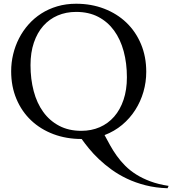

<svg xmlns="http://www.w3.org/2000/svg" viewBox="-20 -732 926 1032"><path d="M389.2 -711.9Q470.7 -711.9 539.8 -685.3Q608.9 -658.7 659.2 -610.6Q709.5 -562.5 737.8 -495.1Q766.1 -427.7 766.1 -346.2Q766.1 -291 751 -238.5Q735.8 -186 707 -140.9Q678.2 -95.7 636.5 -60.8Q594.7 -25.9 542 -5.9Q556.6 21.5 572.5 50Q588.4 78.6 608.2 106.2Q627.9 133.8 653.3 159.2Q678.7 184.6 711.9 205.6Q745.1 226.6 788.1 242.7Q831.1 258.8 886.2 267.1Q885.7 268.6 884.8 270.5Q883.8 272.5 882.8 274.7Q881.8 276.9 880.9 279.8Q816.9 277.8 762.5 263.9Q708 250 662.4 228.3Q616.7 206.5 579.1 179.2Q541.5 151.9 511.5 123.3Q481.4 94.7 458.5 66.7Q435.5 38.6 418.9 15.1Q336.4 15.1 267.1 -11Q197.8 -37.1 147.2 -85Q96.7 -132.8 68.4 -200Q40 -267.1 40 -349.1Q40 -395.5 50.8 -440.4Q61.5 -485.4 82.3 -525.9Q103 -566.4 133.1 -600.3Q163.1 -634.3 201.9 -659.2Q240.7 -684.1 287.8 -698Q335 -711.9 389.2 -711.9ZM417 -28.8Q471.2 -28.8 516.1 -48.3Q561 -67.9 593.5 -105Q626 -142.1 644 -195.6Q662.1 -249 662.1 -316.9Q662.1 -392.1 644.8 -456.3Q627.4 -520.5 593.3 -567.6Q559.1 -614.7 508.1 -641.4Q457 -668 389.2 -668Q335 -668 290 -648.7Q245.1 -629.4 212.6 -592.8Q180.2 -556.2 162.1 -502.9Q144 -449.7 144 -381.8Q144 -307.1 161.1 -242.4Q178.2 -177.7 212.4 -130.4Q246.6 -83 297.9 -55.9Q349.1 -28.8 417 -28.8Z"/></svg>

Font: Marcellus
Style: Regular
Weight: 400
Designer: Astigmatic (AOETI)
Foundry: Astigmatic (AOETI)
Version: Version 1.000